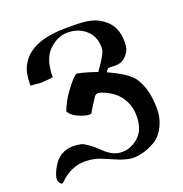

<svg xmlns="http://www.w3.org/2000/svg" viewBox="-122 -554 846 887"><g transform="rotate(-20 301.0 -111.0)"><path d="M108 -248Q108 -248 102 -248Q102 -248 52 -252Q52 -252 52 -259Q52 -317 72 -352Q77 -361 90 -378Q151 -446 296 -446Q296 -446 335 -446Q385 -446 419.5 -438Q454 -430 486 -403Q530 -365 530 -295Q530 -276 528 -268Q526 -252 511 -233.5Q496 -215 479 -209Q466 -205 451 -205Q446 -205 438 -205.5Q430 -206 427 -206Q426 -206 423 -205.5Q420 -205 418 -205Q415 -203 412.5 -201Q410 -199 409 -197Q408 -195 407 -192.5Q406 -190 405 -189Q498 -147 524 -110Q565 -51 565 48Q565 94 546 132Q527 170 500 188Q442 224 384 224Q362 224 322 210Q274 190 251 180Q214 163 166 163Q100 163 43 218Q39 223 34 223Q30 223 24 214.5Q18 206 18 200Q18 173 43 133Q76 78 145 78Q158 78 178 82Q184 83 192.5 87.5Q201 92 207 96.5Q213 101 220.5 106.5Q228 112 230 113Q235 117 257.5 138.5Q280 160 300.5 170.5Q321 181 348 181Q376 181 403 165.5Q430 150 443 130Q465 99 465 45Q465 -20 420 -67Q402 -85 370 -101Q344 -113 334 -113Q324 -113 317 -106L294 -71Q276 -43 272 -34Q269 -33 262 -33Q244 -33 215 -45Q174 -63 167 -85Q184 -127 208 -162Q243 -210 261 -225Q269 -233 279 -230Q318 -222 368 -204Q411 -264 419 -289Q422 -301 421 -313Q419 -363 383.5 -393.5Q348 -424 296 -424Q247 -424 206 -385Q162 -345 162 -255Q162 -251 108 -248Z"/></g></svg>

Font: Ponomar Unicode TT
Style: Regular
Weight: 400
Designer: Vladislav V. Dorosh, Yuri A.W. Shardt, Nikita Simmons, Aleksandr Andreev
Foundry: Ponomar Project
Version: 1.1